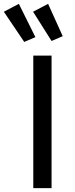

<svg xmlns="http://www.w3.org/2000/svg" viewBox="-73 -978 388 998"><path d="M195 0H100V-689H195ZM111 -785 53 -760 -53 -917 25 -958ZM253 -790 195 -765 99 -917 177 -958Z"/></svg>

Font: Fira Sans
Style: Regular
Weight: 400
Designer: bBox Type GmbH & Carrois Corporate GbR & Edenspiekermann AG
Foundry: bBox Type GmbH & Carrois Corporate GbR & Edenspiekermann AG
Version: Version 4.301